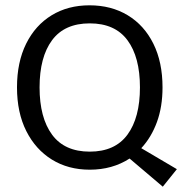

<svg xmlns="http://www.w3.org/2000/svg" viewBox="-20 -624 703 723"><path d="M468 -27Q403 15 318 15Q237 15 175.5 -23Q114 -61 79 -130.5Q44 -200 44 -295Q44 -390 78.5 -459.5Q113 -529 174.5 -566.5Q236 -604 317 -604Q399 -604 461 -566.5Q523 -529 557.5 -459.5Q592 -390 592 -295Q592 -222 571 -164.5Q550 -107 512 -66L646 13L593 79ZM318 -536Q223 -536 176 -472.5Q129 -409 129 -295Q129 -181 176 -117Q223 -53 318 -53Q413 -53 460 -117Q507 -181 507 -295Q507 -409 460 -472.5Q413 -536 318 -536Z"/></svg>

Font: Podkova
Style: Regular
Weight: 400
Designer: Ilya Yudin
Foundry: Cyreal (www.cyreal.org)
Version: Version 2.103